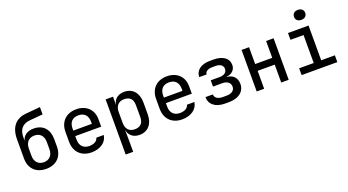

<svg xmlns="http://www.w3.org/2000/svg" viewBox="-63 -1494 4326 2389"><g transform="rotate(-20 2100.0 -299.5)"><path d="M300 10C434 10 518 -73 518 -206V-303C518 -433 447 -516 320 -516C237 -516 181 -477 165 -411V-458C165 -561 216 -620 314 -628L487 -643V-740L299 -723C157 -711 82 -620 82 -458V-206C82 -73 166 10 300 10ZM300 -78C226 -78 181 -127 181 -206V-303C181 -382 226 -431 300 -431C374 -431 419 -382 419 -303V-206C419 -127 374 -78 300 -78Z M900 10C1017 10 1102 -49 1115 -142H1016C1008 -100 963 -74 900 -74C824 -74 777 -122 777 -202V-250H1120V-349C1120 -476 1033 -560 900 -560C768 -560 680 -476 680 -340V-210C680 -74 768 10 900 10ZM777 -349C777 -433 821 -480 900 -480C979 -480 1023 -433 1023 -349V-323H777Z M1288 180H1387V21L1385 -106H1387C1399 -34 1455 10 1537 10C1647 10 1717 -70 1717 -197V-354C1717 -481 1646 -560 1537 -560C1454 -560 1398 -516 1387 -444H1386V-550H1288ZM1502 -76C1431 -76 1387 -123 1387 -202V-348C1387 -427 1431 -474 1502 -474C1575 -474 1618 -438 1618 -353V-197C1618 -112 1575 -76 1502 -76Z M2100 10C2217 10 2302 -49 2315 -142H2216C2208 -100 2163 -74 2100 -74C2024 -74 1977 -122 1977 -202V-250H2320V-349C2320 -476 2233 -560 2100 -560C1968 -560 1880 -476 1880 -340V-210C1880 -74 1968 10 2100 10ZM1977 -349C1977 -433 2021 -480 2100 -480C2179 -480 2223 -433 2223 -349V-323H1977Z M2665 7H2721C2849 7 2930 -58 2930 -158C2930 -237 2882 -291 2801 -297V-301C2869 -306 2916 -352 2916 -414C2916 -505 2839 -557 2717 -557H2670C2553 -557 2478 -501 2477 -412H2575C2576 -449 2613 -473 2670 -473H2717C2777 -473 2814 -445 2814 -400C2814 -355 2777 -326 2717 -326H2598V-243H2721C2786 -243 2827 -211 2827 -159C2827 -110 2786 -79 2721 -79H2665C2602 -79 2563 -108 2563 -152H2465C2465 -54 2542 7 2665 7Z M3088 0H3187V-237H3413V0H3512V-550H3413V-327H3187V-550H3088Z M3916 -647C3961 -647 3990 -672 3990 -712C3990 -754 3961 -779 3916 -779C3870 -779 3842 -754 3842 -712C3842 -672 3870 -647 3916 -647ZM3683 0H4156V-90H3975V-550H3703V-460H3876V-90H3683Z"/></g></svg>

Font: JetBrains Mono Medium
Style: Regular
Weight: 436
Monospace: yes
Designer: Philipp Nurullin, Konstantin Bulenkov
Foundry: JetBrains
Version: Version 2.305